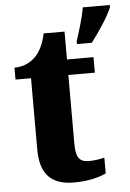

<svg xmlns="http://www.w3.org/2000/svg" viewBox="-54 -801 576 851"><g transform="rotate(-5 233.5 -375.0)"><path d="M307 -613V-600H373C406 -643 450 -708 467 -750V-760H347C340 -717 320 -652 307 -613ZM241 10C313 10 362 -7 384 -18V-88C364 -83 340 -79 314 -79C270 -79 257 -104 257 -163V-467H375V-536H257V-660H164C155 -616 139 -585 122 -565C103 -543 70 -520 22 -520V-467H91V-149C91 -31 149 10 241 10Z"/></g></svg>

Font: Noto Serif Bengali SemiCondensed ExtraBold
Style: Regular
Weight: 800
Width: 4
Designer: Juan Bruce, Universal Thirst, Indian Type Foundry and the Monotype Design Team.
Foundry: Monotype Imaging Inc.
Version: Version 2.003